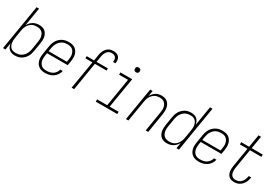

<svg xmlns="http://www.w3.org/2000/svg" viewBox="53 -1720 3894 2705"><g transform="rotate(30 2000.0 -367.5)"><path d="M207 8Q181 8 156.5 1Q132 -6 114 -22.5Q96 -39 85.5 -62Q75 -85 71 -110L53 0H13L135 -735H175L126 -437Q138 -460 156.5 -480Q175 -500 197.5 -513.5Q220 -527 245.5 -532.5Q271 -538 296 -538Q322 -538 347.5 -531Q373 -524 391.5 -507.5Q410 -491 421.5 -468.5Q433 -446 437.5 -420.5Q442 -395 440.5 -368Q439 -341 435 -315L413 -185Q409 -160 401.5 -135.5Q394 -111 380.5 -88.5Q367 -66 348 -47Q329 -28 305.5 -15Q282 -2 257 3Q232 8 207 8ZM200 -29Q221 -29 242 -33Q263 -37 282.5 -47.5Q302 -58 318.5 -74.5Q335 -91 346 -110Q357 -129 363.5 -149.5Q370 -170 374 -191L395 -321Q399 -343 400 -365Q401 -387 396.5 -407.5Q392 -428 382.5 -446.5Q373 -465 356.5 -477.5Q340 -490 319.5 -495.5Q299 -501 277 -501Q257 -501 236 -497Q215 -493 196.5 -482.5Q178 -472 162.5 -456Q147 -440 136.5 -421.5Q126 -403 119.5 -383.5Q113 -364 110 -343L89 -213Q85 -191 84 -169Q83 -147 86 -126.5Q89 -106 98 -87Q107 -68 122 -54Q137 -40 157.5 -34.5Q178 -29 200 -29Z M701 8Q673 8 646 2Q619 -4 597.5 -19Q576 -34 561.5 -56.5Q547 -79 541 -105Q535 -131 535.5 -159Q536 -187 541 -215L562 -345Q566 -371 574.5 -396Q583 -421 597 -444Q611 -467 631.5 -485.5Q652 -504 676 -516.5Q700 -529 726 -533.5Q752 -538 777 -538Q805 -538 831.5 -532Q858 -526 879.5 -510.5Q901 -495 914.5 -472.5Q928 -450 934.5 -424Q941 -398 940 -370Q939 -342 935 -315L923 -247H586L580 -209Q576 -187 575.5 -165Q575 -143 579 -122Q583 -101 593.5 -82.5Q604 -64 620 -51.5Q636 -39 657.5 -34Q679 -29 701 -29Q726 -29 752.5 -34.5Q779 -40 802.5 -54.5Q826 -69 842 -92Q858 -115 864 -141H904Q896 -108 877 -78Q858 -48 829 -28Q800 -8 766.5 0Q733 8 701 8ZM889 -283 895 -321Q899 -343 900 -365Q901 -387 896.5 -407.5Q892 -428 882 -446.5Q872 -465 856 -478Q840 -491 819 -496Q798 -501 776 -501Q755 -501 733.5 -497Q712 -493 692.5 -482.5Q673 -472 657 -456Q641 -440 629.5 -421Q618 -402 611.5 -381Q605 -360 601 -339L592 -283Z M1129 0 1205 -455H1091V-491H1211L1227 -591Q1230 -611 1236 -629.5Q1242 -648 1252 -666Q1262 -684 1276 -699Q1290 -714 1308 -724.5Q1326 -735 1345.5 -739Q1365 -743 1384 -743Q1410 -743 1434 -735Q1458 -727 1473.5 -708.5Q1489 -690 1493.5 -664.5Q1498 -639 1493 -613Q1493 -612 1492.5 -610Q1492 -608 1492 -606H1452Q1452 -607 1452.5 -608.5Q1453 -610 1453 -611Q1456 -630 1453.5 -648Q1451 -666 1440.5 -680Q1430 -694 1413 -700Q1396 -706 1378 -706Q1363 -706 1348.5 -702Q1334 -698 1321.5 -689Q1309 -680 1299.5 -667.5Q1290 -655 1283.5 -641.5Q1277 -628 1273 -614Q1269 -600 1267 -585L1251 -491H1435V-455H1245L1170 0Z M1522 0V-37H1687L1762 -493H1617V-530H1809L1727 -37H1872V0ZM1806 -641Q1797 -641 1788.5 -644Q1780 -647 1774.5 -654Q1769 -661 1767.5 -670.5Q1766 -680 1768 -690Q1769 -696 1772 -702Q1775 -708 1781 -712Q1787 -716 1793.5 -717.5Q1800 -719 1806 -719Q1816 -719 1824.5 -716Q1833 -713 1838.5 -706Q1844 -699 1845.5 -689.5Q1847 -680 1845 -670Q1844 -664 1840.5 -658Q1837 -652 1831.5 -648Q1826 -644 1819.5 -642.5Q1813 -641 1806 -641Z M2013 0 2101 -530H2141L2126 -440Q2138 -462 2154.5 -481Q2171 -500 2192.5 -513.5Q2214 -527 2238 -532.5Q2262 -538 2285 -538Q2312 -538 2337.5 -531Q2363 -524 2382 -507.5Q2401 -491 2412.5 -468.5Q2424 -446 2428.5 -420.5Q2433 -395 2432 -368Q2431 -341 2427 -315L2375 0H2334L2387 -321Q2391 -342 2392 -363.5Q2393 -385 2389.5 -405.5Q2386 -426 2377 -444.5Q2368 -463 2353 -476.5Q2338 -490 2317.5 -495.5Q2297 -501 2276 -501Q2256 -501 2235.5 -497Q2215 -493 2196.5 -482.5Q2178 -472 2162.5 -456Q2147 -440 2136.5 -421.5Q2126 -403 2119.5 -383Q2113 -363 2110 -343L2053 0Z M2680 8Q2653 8 2627.5 1Q2602 -6 2583.5 -22.5Q2565 -39 2553.5 -61.5Q2542 -84 2538 -109.5Q2534 -135 2535 -162Q2536 -189 2541 -215L2562 -345Q2566 -370 2574 -394.5Q2582 -419 2595 -441.5Q2608 -464 2627.5 -483Q2647 -502 2670 -515Q2693 -528 2718 -533Q2743 -538 2768 -538Q2794 -538 2818.5 -531Q2843 -524 2861 -507.5Q2879 -491 2889.5 -468Q2900 -445 2904 -420L2956 -735H2996L2875 0H2834L2850 -93Q2837 -70 2818.5 -50Q2800 -30 2777.5 -16.5Q2755 -3 2729.5 2.5Q2704 8 2680 8ZM2698 -29Q2718 -29 2739 -33Q2760 -37 2778.5 -47.5Q2797 -58 2812.5 -74Q2828 -90 2838.5 -108.5Q2849 -127 2855.5 -146.5Q2862 -166 2865 -187L2887 -317Q2890 -339 2891.5 -361Q2893 -383 2889.5 -403.5Q2886 -424 2877 -443Q2868 -462 2853 -476Q2838 -490 2817.5 -495.5Q2797 -501 2775 -501Q2754 -501 2733 -497Q2712 -493 2692.5 -482.5Q2673 -472 2657 -455.5Q2641 -439 2629.5 -420Q2618 -401 2611.5 -380.5Q2605 -360 2601 -339L2580 -209Q2576 -187 2575.5 -165Q2575 -143 2579 -122.5Q2583 -102 2593 -83.5Q2603 -65 2619 -52.5Q2635 -40 2655.5 -34.5Q2676 -29 2698 -29Z M3201 8Q3173 8 3146 2Q3119 -4 3097.5 -19Q3076 -34 3061.5 -56.5Q3047 -79 3041 -105Q3035 -131 3035.5 -159Q3036 -187 3041 -215L3062 -345Q3066 -371 3074.5 -396Q3083 -421 3097 -444Q3111 -467 3131.5 -485.5Q3152 -504 3176 -516.5Q3200 -529 3226 -533.5Q3252 -538 3277 -538Q3305 -538 3331.5 -532Q3358 -526 3379.5 -510.5Q3401 -495 3414.5 -472.5Q3428 -450 3434.5 -424Q3441 -398 3440 -370Q3439 -342 3435 -315L3423 -247H3086L3080 -209Q3076 -187 3075.5 -165Q3075 -143 3079 -122Q3083 -101 3093.5 -82.5Q3104 -64 3120 -51.5Q3136 -39 3157.5 -34Q3179 -29 3201 -29Q3226 -29 3252.5 -34.5Q3279 -40 3302.5 -54.5Q3326 -69 3342 -92Q3358 -115 3364 -141H3404Q3396 -108 3377 -78Q3358 -48 3329 -28Q3300 -8 3266.5 0Q3233 8 3201 8ZM3389 -283 3395 -321Q3399 -343 3400 -365Q3401 -387 3396.5 -407.5Q3392 -428 3382 -446.5Q3372 -465 3356 -478Q3340 -491 3319 -496Q3298 -501 3276 -501Q3255 -501 3233.5 -497Q3212 -493 3192.5 -482.5Q3173 -472 3157 -456Q3141 -440 3129.5 -421Q3118 -402 3111.5 -381Q3105 -360 3101 -339L3092 -283Z M3773 8Q3750 8 3728 2Q3706 -4 3690 -18.5Q3674 -33 3664.5 -53Q3655 -73 3651.5 -95.5Q3648 -118 3649.5 -141Q3651 -164 3655 -188L3705 -493H3582V-530H3711L3745 -735H3786L3752 -530H3932V-493H3746L3694 -182Q3691 -164 3690 -146.5Q3689 -129 3691 -111.5Q3693 -94 3699 -78.5Q3705 -63 3716.5 -51Q3728 -39 3744.5 -34Q3761 -29 3779 -29Q3796 -29 3812.5 -33Q3829 -37 3844 -46.5Q3859 -56 3871 -69.5Q3883 -83 3891 -98.5Q3899 -114 3904 -130.5Q3909 -147 3912 -163Q3912 -165 3912.5 -167Q3913 -169 3913 -170H3953Q3953 -168 3952.5 -166Q3952 -164 3952 -162Q3948 -140 3941 -119Q3934 -98 3922.5 -78Q3911 -58 3894.5 -41Q3878 -24 3858 -12.5Q3838 -1 3816 3.5Q3794 8 3773 8Z"/></g></svg>

Font: Iosevka Curly XLtObl
Style: Regular
Weight: 200
Italic angle: -9°
Monospace: yes
Designer: Belleve Invis
Foundry: Belleve Invis
Version: Version 11.1.0; ttfautohint (v1.8.3)